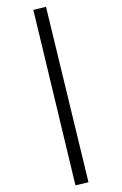

<svg xmlns="http://www.w3.org/2000/svg" viewBox="-149 -749 615 969"><g transform="rotate(10 158.5 -264.0)"><path d="M-54 -668 6 -695 371 140 309 167Z"/></g></svg>

Font: Faustina VF Beta
Style: Regular
Weight: 400
Designer: Alfonso Garcia
Foundry: Omnibus-Type
Version: Version 1.006